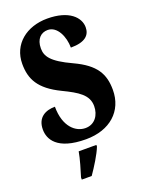

<svg xmlns="http://www.w3.org/2000/svg" viewBox="-172 -807 848 1112"><g transform="rotate(-20 252.0 -251.5)"><path d="M237 10C385 10 480 -76 480 -206C480 -304 444 -370 317 -429C193 -486 170 -526 170 -574C170 -632 202 -661 243 -661C302 -661 335 -586 335 -519C425 -519 456 -553 456 -601C456 -661 398 -724 263 -724C136 -724 38 -648 38 -526C38 -432 73 -363 199 -302C290 -258 346 -224 346 -155C346 -100 314 -52 256 -52C197 -52 131 -104 131 -229C75 -229 20 -205 20 -128C20 -70 57 10 237 10ZM133 208V221H194C224 178 265 113 281 71V61H172C165 104 145 169 133 208Z"/></g></svg>

Font: Noto Serif Devanagari ExtraCondensed Black
Style: Regular
Weight: 900
Width: 2
Designer: Universal Thirst, Indian Type Foundry and the Monotype Design Team
Foundry: Monotype Imaging Inc.
Version: Version 2.004